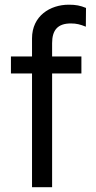

<svg xmlns="http://www.w3.org/2000/svg" viewBox="-20 -781 401 801"><path d="M319.6 -545.5H197.4V-600.9C197.4 -654.8 220.2 -683.2 275.6 -683.2C299.7 -683.2 314.6 -679 338.1 -669.7L338.8 -747.9C314.6 -757.8 296.9 -761.4 267 -761.4C188.9 -761.4 113.6 -714.5 113.6 -620.7V-545.5H25.6V-474.4H113.6V0H197.4V-474.4H319.6Z"/></svg>

Font: Margiela Sans
Style: Regular
Weight: 400
Designer: Stefan Endress, Andreas Faust
Version: Version 1.100;FEAKit 1.0